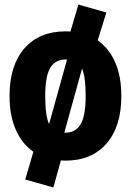

<svg xmlns="http://www.w3.org/2000/svg" viewBox="-20 -689 576 845"><path d="M514 -266Q514 -132 448.5 -57Q383 18 268 18Q255 18 248 17L215 136L91 101L127 -21Q77 -56 49.5 -118Q22 -180 22 -267Q22 -401 87.5 -476Q153 -551 268 -551Q283 -551 290 -550L325 -669L448 -634L410 -511Q460 -476 487 -414.5Q514 -353 514 -266ZM179 -267Q179 -180 196 -143L275 -427H268Q223 -427 201 -390Q179 -353 179 -267ZM357 -266Q357 -352 341 -387L263 -105H268Q313 -105 335 -142.5Q357 -180 357 -266Z"/></svg>

Font: Fira Sans Condensed ExtraBold
Style: Regular
Weight: 800
Width: 3
Designer: Carrois Corporate & Edenspiekermann AG
Foundry: Carrois Corporate GbR & Edenspiekermann AG
Version: Version 4.203